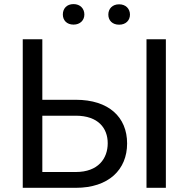

<svg xmlns="http://www.w3.org/2000/svg" viewBox="-20 -899 906 919"><path d="M182.6 -421.4V-710.9H88.9V0H342.8C500 0 588.4 -86.9 588.4 -212.4C588.4 -338.9 500 -421.4 342.8 -421.4ZM182.6 -345.2H342.8C450.2 -345.2 495.6 -285.2 495.6 -213.4C495.6 -140.6 450.2 -75.7 342.8 -75.7H182.6ZM773.9 -710.9H681.2V0H773.9ZM280.8 -829.6C280.8 -802.2 299.3 -781.2 332 -781.2C363.8 -781.2 383.8 -802.2 383.8 -829.6C383.8 -857.9 363.8 -879.4 332 -879.4C299.3 -879.4 280.8 -857.9 280.8 -829.6ZM498.5 -829.1C498.5 -801.3 517.6 -780.8 550.3 -780.8C582 -780.8 602.1 -801.3 602.1 -829.1C602.1 -856.9 582 -878.4 550.3 -878.4C517.6 -878.4 498.5 -856.9 498.5 -829.1Z"/></svg>

Font: Bert Sans
Style: Regular
Weight: 400
Designer: Christian Robertson (Google), Cristiano Sobral
Foundry: Google, Cristiano Sobral
Version: Version 3.101